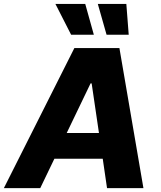

<svg xmlns="http://www.w3.org/2000/svg" viewBox="-42 -977 834 997"><path d="M-22 0 344.1 -727.3H578.1L702.8 0H513.8L491.5 -152.7H240.4L166.9 0ZM471.9 -286.2 433.9 -544H428.3L304.3 -286.2ZM245.7 -956.7H400.6L445.3 -796.5H327.4ZM614 -956.7 626.4 -796.5H511.4L465.9 -956.7Z"/></svg>

Font: Inter P Extra Bold
Style: Italic
Weight: 800
Italic angle: 9.39999°
Designer: Rasmus Andersson
Foundry: rsms
Version: Version 3.018;git-588b23468